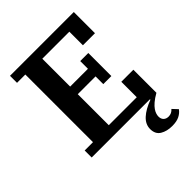

<svg xmlns="http://www.w3.org/2000/svg" viewBox="-254 -824 1160 1160"><g transform="rotate(-45 326.5 -244.0)"><path d="M524 210Q479 210 447.5 191Q416 172 416 128Q416 88 449.5 57Q483 26 543 4L542 0H45V-60H116V-638H45V-698H590V-517H487V-633H256V-395H408V-461H477V-264H408V-330H256V-65H495V-197H598V0Q568 17 549.5 33Q531 49 521.5 63Q512 77 508.5 89Q505 101 505 110Q505 131 517 142.5Q529 154 549 154Q575 154 593 133L624 166Q610 186 586 198Q562 210 524 210Z"/></g></svg>

Font: IBM Plex Serif SmBld
Style: Regular
Weight: 600
Designer: Mike Abbink, Paul van der Laan, Pieter van Rosmalen
Foundry: Bold Monday
Version: Version 3.001